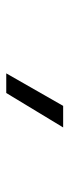

<svg xmlns="http://www.w3.org/2000/svg" viewBox="180 -1015 226 626"><g transform="rotate(90 293.0 -702.0)"><path d="M219.2 -609.4H283.2L395.5 -794.9H325.2Z"/></g></svg>

Font: Cascadia Code Light
Style: Regular
Weight: 300
Monospace: yes
Designer: Aaron Bell
Foundry: Saja Typeworks
Version: Version 2404.023